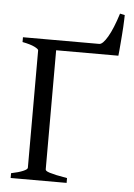

<svg xmlns="http://www.w3.org/2000/svg" viewBox="-54 -795 582 836"><g transform="rotate(5 237.5 -377.0)"><path d="M24.4 0V-21Q57.6 -27.8 76.4 -35.9Q95.2 -43.9 95.2 -50.8V-564Q95.2 -569.8 77.4 -578.6Q59.6 -587.4 24.4 -594.2V-615.2H357.9Q373 -615.2 394.3 -651.4Q415.5 -687.5 436.5 -754.4L457.5 -750Q457.5 -743.2 457 -729.5Q456.5 -715.8 455.6 -698.2Q454.6 -680.7 453.1 -661.6Q451.7 -642.6 450.2 -625Q448.7 -607.4 447.5 -593.3Q446.3 -579.1 445.3 -571.3H173.3V-50.8Q173.3 -47.4 177.2 -44.2Q181.2 -41 191.9 -37.6Q202.6 -34.2 221.2 -30Q239.7 -25.9 269 -21V0Z"/></g></svg>

Font: Gentium Plus Cyr
Style: Regular
Weight: 400
Designer: J. Victor Gaultney, Annie Olsen, Iska Routamaa, Becca Hirsbrunner
Foundry: SIL International
Version: Version 5.000